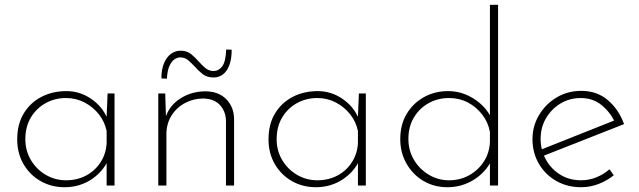

<svg xmlns="http://www.w3.org/2000/svg" viewBox="-20 -776 2672 803"><path d="M250 7Q195 7 150 -18.5Q105 -44 78.5 -89.5Q52 -135 52 -193Q52 -257 79.5 -302Q107 -347 153.5 -371Q200 -395 258 -395Q314 -395 361.5 -362.5Q409 -330 429 -280L425 -267L430 -385H459V0H426V-125L433 -109Q424 -86 406.5 -65Q389 -44 365 -27.5Q341 -11 312 -2Q283 7 250 7ZM256 -22Q303 -22 340.5 -42Q378 -62 401 -98Q424 -134 426 -179V-228Q418 -267 393.5 -298Q369 -329 333.5 -347.5Q298 -366 256 -366Q209 -366 170.5 -344.5Q132 -323 109 -284.5Q86 -246 86 -194Q86 -146 109 -107Q132 -68 171 -45Q210 -22 256 -22Z M671 -385 675 -262 671 -281Q687 -334 734 -364Q781 -394 839 -394Q893 -394 925.5 -362Q958 -330 959 -279V0H925V-272Q924 -310 900 -336.5Q876 -363 830 -364Q790 -364 754.5 -345.5Q719 -327 697.5 -293Q676 -259 676 -214V0H642V-385ZM874 -452Q845 -452 827 -466.5Q809 -481 794 -498Q781 -512 767 -524Q753 -536 734 -536Q722 -536 710 -528Q698 -520 689 -501Q680 -482 678 -447L655 -448Q655 -487 666.5 -513Q678 -539 696 -551.5Q714 -564 735 -564Q762 -564 779.5 -549.5Q797 -535 812 -518Q825 -503 839.5 -491Q854 -479 874 -479Q894 -479 909 -498Q924 -517 926 -569L949 -568Q949 -529 939 -503Q929 -477 912 -464.5Q895 -452 874 -452Z M1301 7Q1246 7 1201 -18.5Q1156 -44 1129.5 -89.5Q1103 -135 1103 -193Q1103 -257 1130.5 -302Q1158 -347 1204.5 -371Q1251 -395 1309 -395Q1365 -395 1412.5 -362.5Q1460 -330 1480 -280L1476 -267L1481 -385H1510V0H1477V-125L1484 -109Q1475 -86 1457.5 -65Q1440 -44 1416 -27.5Q1392 -11 1363 -2Q1334 7 1301 7ZM1307 -22Q1354 -22 1391.5 -42Q1429 -62 1452 -98Q1475 -134 1477 -179V-228Q1469 -267 1444.5 -298Q1420 -329 1384.5 -347.5Q1349 -366 1307 -366Q1260 -366 1221.5 -344.5Q1183 -323 1160 -284.5Q1137 -246 1137 -194Q1137 -146 1160 -107Q1183 -68 1222 -45Q1261 -22 1307 -22Z M1851 7Q1796 7 1751.5 -19Q1707 -45 1680.5 -91Q1654 -137 1654 -194Q1654 -255 1681 -300Q1708 -345 1753.5 -370Q1799 -395 1854 -395Q1912 -395 1962.5 -362.5Q2013 -330 2036 -280L2029 -263V-756H2063V0H2029V-125L2036 -106Q2012 -56 1962 -24.5Q1912 7 1851 7ZM1858 -22Q1905 -22 1943 -43.5Q1981 -65 2004 -101Q2027 -137 2029 -182V-224Q2022 -264 1997 -296.5Q1972 -329 1936.5 -347.5Q1901 -366 1858 -366Q1811 -366 1772.5 -344.5Q1734 -323 1711 -284.5Q1688 -246 1688 -195Q1688 -147 1711 -108Q1734 -69 1773 -45.5Q1812 -22 1858 -22Z M2410 7Q2352 7 2306 -19.5Q2260 -46 2233.5 -91.5Q2207 -137 2207 -194Q2207 -249 2234.5 -295Q2262 -341 2308 -368.5Q2354 -396 2411 -396Q2477 -396 2522.5 -357Q2568 -318 2590 -257L2247 -122L2237 -148L2559 -276L2552 -264Q2533 -306 2496.5 -336Q2460 -366 2409 -366Q2362 -366 2324 -343Q2286 -320 2263.5 -281.5Q2241 -243 2241 -195Q2241 -150 2262 -110.5Q2283 -71 2321.5 -46.5Q2360 -22 2411 -22Q2444 -22 2474.5 -34.5Q2505 -47 2529 -68L2547 -43Q2520 -21 2484.5 -7Q2449 7 2410 7Z"/></svg>

Font: Josefin Sans ExtraLight
Style: Regular
Weight: 250
Designer: Santiago Orozco
Foundry: Typemade
Version: Version 2.000